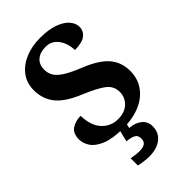

<svg xmlns="http://www.w3.org/2000/svg" viewBox="-284 -816 1148 1148"><g transform="rotate(-45 289.5 -242.0)"><path d="M268 10Q179 10 127.5 -11.5Q76 -33 55 -65Q34 -97 34 -130Q34 -181 66 -202Q98 -223 141 -223Q143 -138 184 -94Q225 -50 285 -50Q343 -50 375.5 -81.5Q408 -113 408 -158Q408 -209 366.5 -239.5Q325 -270 241 -305Q136 -348 93.5 -401.5Q51 -455 51 -529Q51 -590 84 -633.5Q117 -677 173 -700.5Q229 -724 299 -724Q371 -724 418.5 -706.5Q466 -689 489.5 -661.5Q513 -634 513 -604Q513 -569 485 -547Q457 -525 395 -525Q395 -557 383 -589Q371 -621 346.5 -642Q322 -663 284 -663Q238 -663 210 -639.5Q182 -616 182 -571Q182 -543 195.5 -519Q209 -495 245.5 -471.5Q282 -448 349 -421Q452 -380 496.5 -328.5Q541 -277 541 -203Q541 -139 507.5 -91Q474 -43 413 -16.5Q352 10 268 10ZM260 240Q244 240 217.5 237Q191 234 173 229V168Q212 176 241 176Q270 176 286 165.5Q302 155 302 130Q302 101 280.5 91Q259 81 227 79L248 -9H305L295 34Q344 38 373 62Q402 86 402 126Q402 179 363 209.5Q324 240 260 240Z"/></g></svg>

Font: Noto Serif Sinhala
Style: Bold
Weight: 700
Designer: Jelle Bosma - Monotype Design Team
Foundry: Monotype Imaging Inc.
Version: Version 2.007; ttfautohint (v1.8.4.7-5d5b)